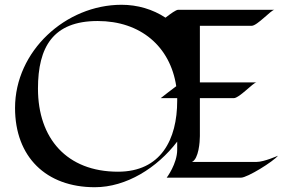

<svg xmlns="http://www.w3.org/2000/svg" viewBox="-20 -744 1196 804"><path d="M1144 -92C1144 -92 1086 -66 1055 -66H784C812 -79 817 -150 817 -174V-333H959C982 -333 1040 -398 1054 -399H817V-412V-636H1034C1057 -636 1115 -702 1129 -703H726C717 -703 695 -687 673 -670C620 -705 556 -724 489 -724C255 -724 43 -530 43 -292C43 -87 173 40 377 40C509 40 638 -41 722 -151V-117C722 -58 678 0 678 0H989C1016 0 1125 -68 1144 -92ZM722 -322C722 -160 654 -25 474 -25C260 -25 139 -164 139 -373C139 -547 202 -656 389 -656C569 -656 693 -549 718 -383C696 -367 675 -350 653 -333H722C722 -329 722 -326 722 -322Z"/></svg>

Font: Fondamento
Style: Regular
Weight: 400
Designer: Astigmatic (AOETI)
Foundry: Astigmatic (AOETI)
Version: Version 1.001